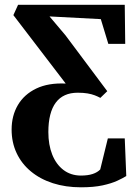

<svg xmlns="http://www.w3.org/2000/svg" viewBox="-20 -558 576 818"><path d="M325 240Q259.5 240 205.2 222.5Q151 205 111.5 172.2Q72 139.5 50.8 94.2Q29.5 49 29.5 -6Q29.5 -65 56.2 -110.5Q83 -156 134.5 -180.8Q186 -205.5 260 -202L37 -493.5L57 -537.5H511.5L513.5 -371H441.5L409.5 -476.5L191 -488L259 -407.5L437 -169.5L407.5 -141Q396.5 -147 383.5 -152Q370.5 -157 353 -160Q335.5 -163 311 -163Q280 -163 256.8 -152.5Q233.5 -142 217.8 -121Q202 -100 194 -68.5Q186 -37 186 4.5Q186 59 202.5 100.5Q219 142 250 165.8Q281 189.5 323.5 190Q354.5 190 374.8 183.2Q395 176.5 407 164L439.5 31.5H511.5L518 192Q504.5 200.5 479.8 212Q455 223.5 417 231.8Q379 240 325 240Z"/></svg>

Font: Merriweather 60pt
Style: Bold
Weight: 700
Version: Version 2.100